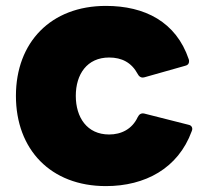

<svg xmlns="http://www.w3.org/2000/svg" viewBox="-20 -578 699 651"><path d="M339 53C472 53 584 -7 630 -133C631 -136 632 -138 632 -141C632 -148 627 -154 619 -155L469 -193C459 -195 452 -191 447 -181C428 -140 391 -122 350 -122C275 -122 237 -180 237 -253C237 -326 275 -383 350 -383C393 -383 426 -366 447 -327C451 -319 457 -315 464 -315C466 -315 468 -316 470 -316L608 -355C617 -357 621 -362 621 -370C621 -372 621 -375 620 -377C577 -504 471 -558 339 -558C152 -558 34 -434 34 -253C34 -71 152 53 339 53Z"/></svg>

Font: LINE Seed JP App_OTF ExtraBold
Style: Regular
Weight: 800
Designer: LINE & Fontrix & Fontworks
Version: Version 1.013